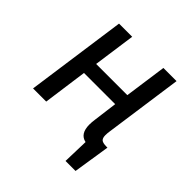

<svg xmlns="http://www.w3.org/2000/svg" viewBox="-177 -668 949 949"><g transform="rotate(45 297.5 -193.5)"><path d="M175 -232 143 0H51L125 -527H217L186 -306H404L435 -527H527L470 -122Q467 -104 467 -90Q467 -69 476.5 -61Q486 -53 512 -53H518L488 140H418L422 4Q374 -6 374 -71Q374 -87 377 -108L393 -232Z"/></g></svg>

Font: Yekcdsyqcyvpieeyorgstswgcgt
Style: Regular
Weight: 400
Italic angle: -8°
Designer: Carrois Corporate & Edenspiekermann
Foundry: Carrois Corporate GbR & Edenspiekermann AG
Version: Version 2.001